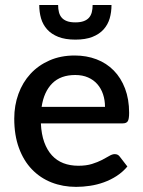

<svg xmlns="http://www.w3.org/2000/svg" viewBox="-20 -740 571 768"><path d="M400 -312.5Q400 -339.5 392.2 -362.8Q384.5 -386 369.5 -403.2Q354.5 -420.5 332.2 -430.2Q310 -440 281 -440Q222.5 -440 189 -406.5Q155.5 -373 146.5 -312.5ZM143.5 -246.5Q145.5 -203 157 -171.2Q168.5 -139.5 187.8 -118.5Q207 -97.5 233.8 -87.2Q260.5 -77 293.5 -77Q325 -77 348 -84.2Q371 -91.5 388 -100.2Q405 -109 417 -116.2Q429 -123.5 439 -123.5Q452 -123.5 459 -113.5L489.5 -74Q470.5 -51.5 446.5 -36Q422.5 -20.5 395.5 -10.8Q368.5 -1 340 3.2Q311.5 7.5 284.5 7.5Q231.5 7.5 186.2 -10.2Q141 -28 107.8 -62.5Q74.5 -97 55.8 -148Q37 -199 37 -265.5Q37 -318.5 53.8 -364.5Q70.5 -410.5 101.8 -444.5Q133 -478.5 177.8 -498.2Q222.5 -518 279 -518Q326 -518 366 -502.8Q406 -487.5 435 -458Q464 -428.5 480.2 -385.8Q496.5 -343 496.5 -288.5Q496.5 -263.5 491 -255Q485.5 -246.5 471 -246.5ZM281.5 -581.5Q241 -581.5 213.2 -592.5Q185.5 -603.5 168.5 -622.5Q151.5 -641.5 144.2 -666.5Q137 -691.5 137 -720H212.5Q212.5 -704 215.8 -691.2Q219 -678.5 226.8 -669.5Q234.5 -660.5 247.8 -655.5Q261 -650.5 281.5 -650.5Q301.5 -650.5 315 -655.5Q328.5 -660.5 336.2 -669.5Q344 -678.5 347.2 -691.2Q350.5 -704 350.5 -720H426Q426 -691.5 418.8 -666.5Q411.5 -641.5 394.5 -622.5Q377.5 -603.5 349.8 -592.5Q322 -581.5 281.5 -581.5Z"/></svg>

Font: Lato 2
Style: Regular
Weight: 600
Designer: Lukasz Dziedzic with Adam Twardoch and Botio Nikoltchev
Foundry: tyPoland Lukasz Dziedzic
Version: Version 2.015; 2015-08-06; http://www.latofonts.com/